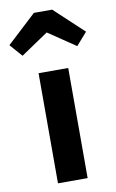

<svg xmlns="http://www.w3.org/2000/svg" viewBox="-146 -931 591 982"><g transform="rotate(-10 150.0 -440.0)"><path d="M8 -674 150 -770 292 -674 349 -739 198 -880H103L-49 -739ZM227 -572H73V0H227Z"/></g></svg>

Font: Glow Sans SC Normal
Style: Bold
Weight: 700
Designer: Ryoko NISHIZUKA (kana, bopomofo & ideographs); Paul D. Hunt (Latin, Greek & Cyrillic); Sandoll Communications, Soo-young
Version: Version 0.93